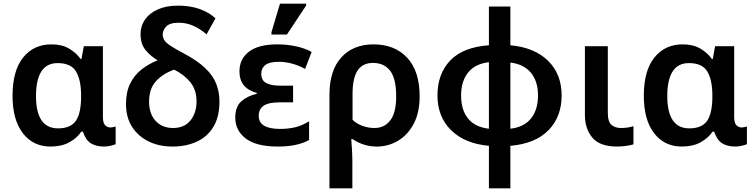

<svg xmlns="http://www.w3.org/2000/svg" viewBox="-20 -796 4156 1056"><path d="M258 10Q162 10 105.5 -63.5Q49 -137 49 -269Q49 -407 107 -479.5Q165 -552 263 -552Q320 -552 359.5 -529Q399 -506 424 -471H428L441 -542H546V-152Q546 -120 558 -107.5Q570 -95 587 -95Q594 -95 603 -97Q612 -99 616 -100V-3Q608 1 589 5.5Q570 10 553 10Q508 10 479.5 -8Q451 -26 436 -72H427Q404 -37 361.5 -13.5Q319 10 258 10ZM299 -90Q369 -90 397.5 -132Q426 -174 426 -264V-270Q426 -357 398 -403Q370 -449 297 -449Q237 -449 207.5 -403Q178 -357 178 -268Q178 -90 299 -90Z M929 10Q854 10 796.5 -18.5Q739 -47 706 -99Q673 -151 673 -224Q673 -290 696 -336.5Q719 -383 758.5 -414Q798 -445 847 -464Q810 -486 781.5 -519.5Q753 -553 753 -609Q753 -653 777.5 -688.5Q802 -724 848.5 -744.5Q895 -765 960 -765Q1028 -765 1080.5 -745.5Q1133 -726 1165 -695L1116 -607Q1082 -637 1043.5 -654Q1005 -671 964 -671Q913 -671 894 -650Q875 -629 875 -607Q875 -577 901 -556.5Q927 -536 986 -505Q1064 -464 1108 -422Q1152 -380 1169.5 -334.5Q1187 -289 1187 -238Q1187 -153 1153.5 -98Q1120 -43 1061.5 -16.5Q1003 10 929 10ZM932 -92Q994 -92 1027.5 -133.5Q1061 -175 1061 -239Q1061 -301 1027.5 -343Q994 -385 938 -413Q874 -390 837 -348.5Q800 -307 800 -237Q800 -170 836 -131Q872 -92 932 -92Z M1509 10Q1390 10 1332 -34Q1274 -78 1274 -149Q1274 -209 1307 -238.5Q1340 -268 1392 -280V-285Q1297 -311 1297 -403Q1297 -472 1349.5 -512Q1402 -552 1506 -552Q1559 -552 1609.5 -541Q1660 -530 1694 -510L1658 -417Q1586 -456 1513 -456Q1462 -456 1439.5 -438.5Q1417 -421 1417 -390Q1417 -354 1444 -339.5Q1471 -325 1516 -325H1592V-233H1517Q1457 -233 1430 -214.5Q1403 -196 1403 -159Q1403 -122 1433 -104.5Q1463 -87 1520 -87Q1568 -87 1605.5 -96.5Q1643 -106 1680 -129V-26Q1616 10 1509 10ZM1473 -606V-619L1520 -776H1664V-766L1558 -606Z M1792 240V-274Q1792 -409 1857.5 -480.5Q1923 -552 2034 -552Q2151 -552 2219.5 -478.5Q2288 -405 2288 -266Q2288 -177 2255.5 -115.5Q2223 -54 2169.5 -22Q2116 10 2053 10Q2014 10 1980.5 -1Q1947 -12 1919 -31H1912Q1914 -10 1916 27.5Q1918 65 1918 101V240ZM2040 -92Q2095 -92 2127 -134.5Q2159 -177 2159 -266Q2159 -363 2126 -406.5Q2093 -450 2031 -450Q1975 -450 1947 -408.5Q1919 -367 1919 -278V-137Q1942 -115 1974 -103.5Q2006 -92 2040 -92Z M2669 240V6Q2536 -6 2461 -80Q2386 -154 2386 -271Q2386 -390 2456.5 -463.5Q2527 -537 2669 -547V-760H2787V-547Q2920 -535 2994.5 -461.5Q3069 -388 3069 -271Q3069 -154 2997 -80Q2925 -6 2787 6V240ZM2669 -88V-454Q2593 -445 2554.5 -397Q2516 -349 2516 -271Q2516 -192 2554 -144.5Q2592 -97 2669 -88ZM2787 -88Q2863 -97 2901 -145Q2939 -193 2939 -271Q2939 -349 2900 -396Q2861 -443 2787 -452Z M3374 10Q3279 10 3238 -39Q3197 -88 3197 -163V-542H3323V-176Q3323 -126 3343.5 -109Q3364 -92 3395 -92Q3415 -92 3431 -94.5Q3447 -97 3464 -102V-2Q3447 3 3423 6.5Q3399 10 3374 10Z M3730 10Q3634 10 3577.5 -63.5Q3521 -137 3521 -269Q3521 -407 3579 -479.5Q3637 -552 3735 -552Q3792 -552 3831.5 -529Q3871 -506 3896 -471H3900L3913 -542H4018V-152Q4018 -120 4030 -107.5Q4042 -95 4059 -95Q4066 -95 4075 -97Q4084 -99 4088 -100V-3Q4080 1 4061 5.5Q4042 10 4025 10Q3980 10 3951.5 -8Q3923 -26 3908 -72H3899Q3876 -37 3833.5 -13.5Q3791 10 3730 10ZM3771 -90Q3841 -90 3869.5 -132Q3898 -174 3898 -264V-270Q3898 -357 3870 -403Q3842 -449 3769 -449Q3709 -449 3679.5 -403Q3650 -357 3650 -268Q3650 -90 3771 -90Z"/></svg>

Font: Noto Sans SemiBold
Style: Regular
Weight: 600
Designer: Monotype Design Team
Foundry: Monotype Imaging Inc.
Version: Version 2.007